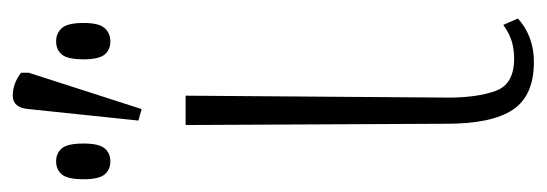

<svg xmlns="http://www.w3.org/2000/svg" viewBox="-324 -549 857 301"><g transform="rotate(-90 104.5 -398.5)"><path d="M158 10Q105 10 83 -23Q61 -56 61 -126L59 -536H105L102 -124Q102 -79 112.5 -50Q123 -21 163 -21Q177 -21 189.5 -24.5Q202 -28 216 -38L226 -15Q198 10 158 10ZM84 -605 66 -610 84 -782Q86 -807 105 -807Q124 -807 141 -794V-782ZM2 -654Q-11 -654 -18.5 -663Q-26 -672 -26 -696Q-26 -721 -18.5 -730Q-11 -739 2 -739Q15 -739 22.5 -730Q30 -721 30 -696Q30 -672 22.5 -663Q15 -654 2 -654ZM190 -654Q177 -654 169.5 -663Q162 -672 162 -696Q162 -721 169.5 -730Q177 -739 190 -739Q203 -739 211 -730Q219 -721 219 -696Q219 -672 211 -663Q203 -654 190 -654Z"/></g></svg>

Font: Noto Serif SemiCondensed ExtraLight
Style: Regular
Weight: 200
Width: 4
Designer: Monotype Design Team
Foundry: Monotype Imaging Inc.
Version: Version 2.014